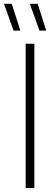

<svg xmlns="http://www.w3.org/2000/svg" viewBox="-52 -964 275 984"><path d="M79.5 0V-740H124V0ZM17.5 -807 -31.5 -944.5H8L52.5 -807ZM150.5 -807 101 -944.5H141L185 -807Z"/></svg>

Font: Encode Sans Condensed ExLight
Style: Regular
Weight: 275
Width: 3
Designer: Multiple Designers
Foundry: Impallari Type
Version: Version 2.000